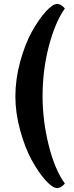

<svg xmlns="http://www.w3.org/2000/svg" viewBox="-20 -751 377 974"><path d="M58 -262Q58 -349 82.5 -438.5Q107 -528 141.5 -590Q176 -652 211.5 -691.5Q247 -731 270 -731Q290 -731 309 -708Q260 -639 228 -517.5Q196 -396 196 -262Q196 -139 227 -14.5Q258 110 309 180Q290 203 270 203Q246 203 210 162.5Q174 122 140 59.5Q106 -3 82 -91Q58 -179 58 -262Z"/></svg>

Font: Overlock Black
Style: Regular
Weight: 900
Designer: Dario Muhafara
Foundry: Dario Manuel Muhafara
Version: Version 1.002